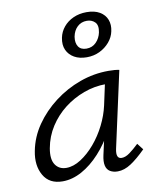

<svg xmlns="http://www.w3.org/2000/svg" viewBox="-79 -739 662 807"><g transform="rotate(-10 252.5 -335.5)"><path d="M124 6Q67 6 42.5 -37Q18 -80 30 -140Q41 -198 75.5 -248Q110 -298 160.5 -336.5Q211 -375 270.5 -396.5Q330 -418 393 -418Q408 -418 419 -417Q430 -416 439 -414L368 -90Q359 -48 385 -48Q401 -48 419 -61Q437 -74 459 -95L480 -68Q445 -33 416 -14Q387 5 359 5Q340 5 326.5 -3Q313 -11 309 -28.5Q305 -46 311 -73L349 -243L386 -277Q374 -221 347 -170Q320 -119 283.5 -79Q247 -39 206 -16.5Q165 6 124 6ZM149 -47Q179 -47 211 -67.5Q243 -88 271.5 -121.5Q300 -155 320.5 -196Q341 -237 350 -278L374 -389L407 -362Q400 -364 391 -364.5Q382 -365 373 -365Q324 -365 278 -348Q232 -331 194 -301.5Q156 -272 129.5 -231Q103 -190 94 -140Q86 -94 102 -70.5Q118 -47 149 -47ZM314 -490Q283 -490 261 -502.5Q239 -515 229 -537Q219 -559 225 -589Q230 -614 246.5 -634Q263 -654 288.5 -665.5Q314 -677 345 -677Q379 -677 401 -664Q423 -651 431.5 -629Q440 -607 434 -580Q429 -555 411.5 -534.5Q394 -514 369 -502Q344 -490 314 -490ZM319 -526Q344 -526 360.5 -543Q377 -560 382 -584Q388 -614 374.5 -627.5Q361 -641 340 -641Q316 -641 299.5 -625.5Q283 -610 278 -584Q274 -558 284.5 -542Q295 -526 319 -526Z"/></g></svg>

Font: Ysabeau
Style: Italic
Weight: 400
Italic angle: -12°
Designer: Christian Thalmann (Catharsis Fonts)
Version: Version 2.000;gftools[0.9.27.dev2+g8671c4b]